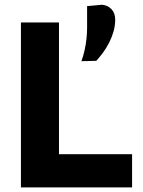

<svg xmlns="http://www.w3.org/2000/svg" viewBox="-20 -810 620 830"><path d="M70.5 0Q70.5 -57.5 70.5 -111.5Q70.5 -165.5 70.5 -232.5V-474.5Q70.5 -543.5 70.5 -599Q70.5 -654.5 70.5 -713H235Q235 -654.5 235 -599Q235 -543.5 235 -474.5V-259Q235 -192 235 -138Q235 -84 235 -26.5L178 -143.5H317.5Q369.5 -143.5 408.8 -143.5Q448 -143.5 481.8 -143.5Q515.5 -143.5 551 -143.5V0ZM332 -545.5Q340.5 -569 346 -594.2Q351.5 -619.5 354 -643.8Q356.5 -668 356.5 -689.5Q356.5 -713.5 356.5 -736.8Q356.5 -760 356.5 -783.5L421 -789.5Q445.5 -787.5 461.8 -770.5Q478 -753.5 478 -725Q478 -699 470.8 -673.8Q463.5 -648.5 451.5 -625Q439.5 -601.5 424.8 -581.8Q410 -562 396 -547Z"/></svg>

Font: Commissioner Thin
Style: Bold
Weight: 700
Version: Version 1.001;gftools[0.9.23]